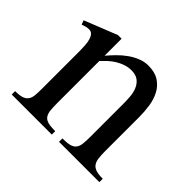

<svg xmlns="http://www.w3.org/2000/svg" viewBox="-96 -458 569 569"><g transform="rotate(45 188.5 -173.5)"><path d="M207 0V-14.2Q226.1 -14.2 237.1 -17.1Q248 -20 253.7 -27.1Q259.3 -34.2 260.7 -46.1Q262.2 -58.1 262.2 -76.2V-213.9Q262.2 -228 261 -243.7Q259.8 -259.3 254.4 -272.2Q249 -285.2 238.3 -293.5Q227.5 -301.8 209 -301.8Q195.8 -301.8 183.6 -297.6Q171.4 -293.5 160.4 -286.9Q149.4 -280.3 139.9 -271.5Q130.4 -262.7 122.1 -253.9V-76.2Q122.1 -58.6 123.5 -46.6Q125 -34.7 130.4 -27.3Q135.7 -20 146.7 -17.1Q157.7 -14.2 176.8 -14.2V0H8.8V-14.2Q27.3 -14.2 37.6 -17.8Q47.9 -21.5 53 -29.1Q58.1 -36.6 59.1 -48.3Q60.1 -60.1 60.1 -76.2V-231.4Q60.1 -244.1 59.3 -256.1Q58.6 -268.1 55.9 -277.6Q53.2 -287.1 48.1 -293Q43 -298.8 34.2 -298.8Q27.8 -298.8 21.5 -297.1Q15.1 -295.4 8.8 -293L3.9 -306.2L106.9 -347.2H122.1V-275.9Q132.3 -288.1 144.8 -300.8Q157.2 -313.5 171.4 -323.7Q185.5 -334 201.7 -340.6Q217.8 -347.2 234.9 -347.2Q262.2 -347.2 279.5 -335.9Q296.9 -324.7 306.6 -306.4Q316.4 -288.1 319.8 -265.4Q323.2 -242.7 323.2 -220.2V-76.2Q323.2 -60.1 324.7 -48.3Q326.2 -36.6 331.3 -29.1Q336.4 -21.5 346.9 -17.8Q357.4 -14.2 376 -14.2V0Z"/></g></svg>

Font: Scheherazade Rohingya
Style: Regular
Weight: 400
Designer: SIL International
Foundry: SIL International
Version: Version 2.000 (build 440/429)